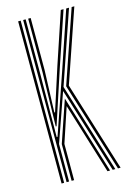

<svg xmlns="http://www.w3.org/2000/svg" viewBox="-122 -858 605 915"><g transform="rotate(-15 180.5 -400.0)"><path d="M88.8 0V-800H101V-528L98.8 -220H103L208 -524.8L301.2 -800H315L192 -442.2L329.2 0H316.2L185 -424L101 -185V0ZM64 0V-800H76.5V0ZM342.2 0 205 -442 328 -800H341.2L218.2 -441.8L355.2 0ZM107.5 -269.8 113.5 -535.5V-800H125.8V-544.8L118.2 -335.8H121.8L189.5 -546L274.5 -800H288L199 -536.2L111.5 -269.8ZM113.5 0V-181.2L183.8 -387L303.2 0H290.5L182.8 -350L125.8 -178.8V0Z"/></g></svg>

Font: Big Shoulders Inline Text Light
Style: Regular
Weight: 300
Designer: Patric King
Foundry: XO Type Co
Version: Version 1.000